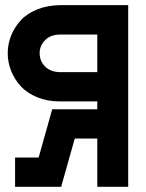

<svg xmlns="http://www.w3.org/2000/svg" viewBox="-20 -720 564 740"><path d="M474.1 0H355V-186H268.1L216.8 -3.9V0H38.1V-112.8H128.9L181.2 -298.8H355V-329.1H210.9Q162.6 -329.1 123.3 -345.2Q84 -361.3 59.8 -387.9Q35.6 -414.6 22.7 -447.3Q9.8 -480 9.8 -515.1Q9.8 -550.3 22.9 -583Q36.1 -615.7 60.5 -642.1Q85 -668.5 125 -684.3Q165 -700.2 214.8 -700.2H474.1ZM132.8 -515.1Q132.8 -484.9 154.1 -463.4Q175.3 -441.9 213.9 -441.9H355V-586.9H213.9Q175.3 -586.9 154.1 -565.7Q132.8 -544.4 132.8 -515.1Z"/></svg>

Font: Cakra Normal
Style: Regular
Weight: 400
Designer: Lucia Kollert, Vojtech Kollert
Foundry: OoM Type
Version: Version 1.000;Glyphs 3.1.1 (3148)